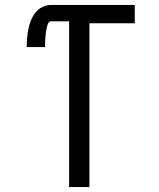

<svg xmlns="http://www.w3.org/2000/svg" viewBox="-20 -755 640 775"><path d="M259 0V-669H186Q179 -669 175.5 -662.5Q172 -656 170 -649Q168 -642 167 -635Q166 -628 165 -621Q164 -614 163.5 -607Q163 -600 162.5 -593Q162 -586 162 -579Q162 -572 162 -565H88Q88 -583 89.5 -601.5Q91 -620 94.5 -638Q98 -656 105 -673Q112 -690 123.5 -704.5Q135 -719 151.5 -727Q168 -735 186 -735H524V-661H341V0Z"/></svg>

Font: Iosevka Mono
Style: Regular
Weight: 400
Designer: Belleve Invis
Foundry: Belleve Invis
Version: Version 11.1.1